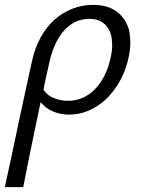

<svg xmlns="http://www.w3.org/2000/svg" viewBox="-59 -467 596 794"><path d="M-39 307Q-24 240 -10.5 175.5Q3 111 16.5 47.5Q30 -16 44 -80.5Q58 -145 73 -213Q85 -269 109.5 -313Q134 -357 167.5 -386.5Q201 -416 242 -431.5Q283 -447 326 -447Q371 -447 403 -431.5Q435 -416 454 -387.5Q473 -359 476.5 -332.5Q480 -306 480 -291Q480 -263 473 -230Q462 -178 438.5 -135Q415 -92 383 -60.5Q351 -29 311 -11Q271 7 228 7Q203 7 181 1Q159 -5 142 -15.5Q125 -26 112 -41Q111 -43 109 -45Q103 -13 96 18Q89 51 80.5 91.5Q72 132 61.5 184Q51 236 37 307ZM126 -123Q123 -109 121 -96Q135 -74 160 -63Q190 -50 221 -50Q255 -50 284 -63Q313 -76 335.5 -100Q358 -124 374.5 -157.5Q391 -191 399 -231Q405 -258 405 -281Q405 -289 403 -308Q401 -327 389.5 -347.5Q378 -368 358 -378.5Q338 -389 310 -389Q282 -389 256.5 -378Q231 -367 209.5 -344.5Q188 -322 172 -289Q156 -256 146 -213Q135 -162 126 -123Z"/></svg>

Font: Isabella Sans
Style: Italic
Weight: 400
Italic angle: -12°
Designer: Christian Thalmann (Catharsis Fonts), Cristiano Sobral
Foundry: The Isabella Sans Project Authors
Version: Version 2.026; ttfautohint (v1.8.4.7-5d5b-dirty)